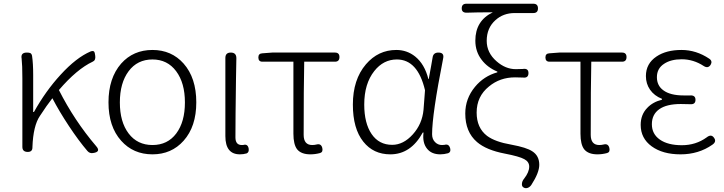

<svg xmlns="http://www.w3.org/2000/svg" viewBox="-20 -815 3886 1030"><path d="M449 -5Q402 -60 350 -138.5Q298 -217 261 -288Q231 -250 194 -193Q158 -140 154 -26V-24Q154 0 129 0Q100 0 100 -27V-197V-395Q100 -466 96 -501Q90 -533 124 -533Q137 -533 143 -530Q150 -526 152 -515Q158 -475 158 -412V-214H162Q225 -327 305 -414Q389 -506 466 -539Q480 -544 485 -538Q489 -533 491 -515Q494 -491 477 -484Q392 -444 296 -332Q379 -168 495 -32Q524 0 479 6Q461 9 449 -5Z M798 13Q695 13 630 -60Q562 -136 562 -266Q562 -396 630 -474Q695 -547 798 -547Q900 -547 965 -474Q1033 -397 1033 -266Q1033 -136 965 -60Q900 13 798 13ZM798 -37Q879 -37 925.5 -99Q972 -161 972 -265.5Q972 -370 925 -433Q878 -496 798 -496Q717 -496 670 -433Q623 -370 623 -265.5Q623 -161 670 -99Q717 -37 798 -37Z M1267 13Q1189 13 1189 -85V-309V-504Q1189 -533 1218 -533Q1248 -533 1248 -503Q1247 -466 1246 -392Q1243 -180 1243 -78Q1243 -37 1277 -37Q1281 -37 1284 -37Q1309 -45 1314 -18Q1317 2 1303 8Q1286 13 1267 13Z M1645 13Q1596 13 1574 -14Q1554 -40 1554 -98V-484H1388Q1366 -484 1366 -507Q1366 -528 1387 -529L1440 -533H1620H1777Q1801 -533 1801 -509Q1801 -484 1777 -484H1612Q1609 -350 1609 -92Q1609 -37 1655 -37Q1667 -37 1679 -40Q1703 -46 1709 -21Q1714 1 1697 6Q1671 13 1645 13Z M2074 13Q1983 13 1929 -55Q1873 -125 1873 -254Q1873 -388 1943 -470Q2009 -547 2106 -547Q2163 -547 2207 -512Q2258 -471 2278 -391H2280L2293 -462L2301 -508Q2305 -533 2332 -533Q2365 -533 2357 -500Q2298 -201 2298 -95Q2298 -69 2313.5 -53Q2329 -37 2351 -37Q2354 -37 2358.5 -37.5Q2363 -38 2365 -38Q2388 -45 2395 -19Q2400 1 2384 7Q2362 13 2342 13Q2296 13 2272 -16Q2245 -48 2252 -104H2248Q2184 13 2074 13ZM2084 -38Q2144 -38 2194.5 -94Q2245 -150 2252 -226L2256 -278L2260 -331Q2221 -496 2109 -496Q2037 -496 1988 -434Q1934 -366 1934 -254Q1934 -154 1973.5 -96Q2013 -38 2084 -38Z M2791 192Q2778 186 2780 170Q2781 156 2792 143Q2819 108 2819 79Q2819 53 2793 39Q2766 24 2688 9Q2589 -10 2539 -53Q2476 -107 2476 -206Q2476 -286 2528 -349Q2576 -407 2648 -427V-431Q2595 -453 2564 -494Q2530 -538 2530 -597Q2530 -704 2624 -749Q2536 -749 2487 -747Q2457 -745 2457 -770Q2457 -795 2482 -795H2661H2841Q2866 -795 2866 -770Q2866 -745 2841 -745H2741Q2680 -745 2638 -707Q2591 -665 2591 -596Q2591 -532 2644 -486Q2692 -444 2747 -444Q2773 -444 2784 -445Q2815 -450 2815 -423Q2815 -395 2785 -399Q2772 -400 2743 -400Q2662 -400 2603 -351Q2537 -298 2537 -211Q2537 -129 2593 -86Q2636 -54 2723 -39Q2805 -24 2836 -3Q2873 21 2873 69Q2873 111 2831 176Q2824 187 2813 192Q2801 197 2791 192Z M3185 13Q3136 13 3114 -14Q3094 -40 3094 -98V-484H2928Q2906 -484 2906 -507Q2906 -528 2927 -529L2980 -533H3160H3317Q3341 -533 3341 -509Q3341 -484 3317 -484H3152Q3149 -350 3149 -92Q3149 -37 3195 -37Q3207 -37 3219 -40Q3243 -46 3249 -21Q3254 1 3237 6Q3211 13 3185 13Z M3631 13Q3535 13 3476 -30Q3417 -73 3417 -145Q3417 -200 3452 -236Q3482 -268 3531 -280V-285Q3490 -301 3467 -334Q3445 -366 3445 -407Q3445 -474 3502 -512Q3554 -547 3636 -547Q3715 -547 3785 -500Q3804 -487 3792 -467Q3778 -446 3755 -461Q3700 -497 3637 -497Q3579 -497 3543 -473Q3504 -448 3504 -401Q3504 -356 3538 -331Q3575 -303 3648 -303Q3665 -303 3682 -303Q3711 -305 3711 -279.5Q3711 -254 3683 -256Q3665 -257 3632 -257Q3556 -257 3516.5 -229Q3477 -201 3477 -148.5Q3477 -96 3520 -66Q3563 -36 3638 -36Q3713 -36 3771 -78Q3796 -98 3811 -75Q3825 -55 3802 -39Q3728 13 3631 13Z"/></svg>

Font: GenSenRounded TW L
Style: Regular
Weight: 300
Version: Version 1.501;PS 1;hotconv 16.6.51;makeotf.lib2.5.65220